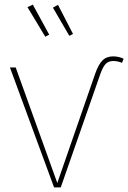

<svg xmlns="http://www.w3.org/2000/svg" viewBox="-20 -811 555 831"><path d="M122 -791 193 -661 176 -652 99 -780ZM231 -790 296 -664 280 -656 209 -778ZM414 -490 243 0H214L23 -519H48L228 -19L392 -492Q406 -532 423.5 -549.5Q441 -567 470 -567Q493 -567 515 -557L508 -539Q489 -547 471 -547Q449 -547 437 -534Q425 -521 414 -490Z"/></svg>

Font: FiraGO Thin
Style: Regular
Weight: 100
Designer: bBox Type
Foundry: bBox Type GmbH
Version: Version 1.001;PS 001.001;hotconv 1.0.88;makeotf.lib2.5.64775